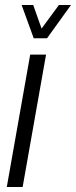

<svg xmlns="http://www.w3.org/2000/svg" viewBox="-20 -743 302 763"><path d="M7 0 100 -526H163L70 0ZM262 -723 167 -591H114L66 -723H112L155 -602H125L214 -723Z"/></svg>

Font: Archivo ExtraCondensed Light
Style: Italic
Weight: 300
Width: 2
Italic angle: -10°
Designer: Hector Gatti
Foundry: Omnibus-Type
Version: Version 2.001